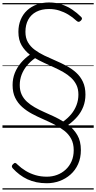

<svg xmlns="http://www.w3.org/2000/svg" viewBox="-20 -1035 779 1555"><path d="M359 449Q315 449 275.5 441Q236 433 202 417Q168 401 138.5 378.5Q109 356 84 329Q76 320 76 312Q76 304 85 295Q96 284 103 284.5Q110 285 122 298Q152 327 188.5 349Q225 371 267.5 383.5Q310 396 359 396Q403 396 442 381.5Q481 367 511.5 339Q542 311 559.5 271.5Q577 232 577 181Q577 128 556.5 89.5Q536 51 500.5 23.5Q465 -4 421 -26.5Q377 -49 330 -69.5Q283 -90 239 -113.5Q195 -137 159.5 -168.5Q124 -200 103 -243Q82 -286 82 -346Q82 -399 100 -444Q118 -489 149.5 -526Q181 -563 222 -592Q181 -624 155 -668Q129 -712 129 -777Q129 -831 147.5 -875.5Q166 -920 199.5 -951Q233 -982 278.5 -998.5Q324 -1015 377 -1015Q433 -1015 480 -999Q527 -983 566 -956.5Q605 -930 636 -899Q645 -891 644 -883.5Q643 -876 635 -868Q625 -858 617 -858Q609 -858 599 -867Q568 -896 533 -917Q498 -938 459.5 -950Q421 -962 377 -962Q317 -962 274 -939.5Q231 -917 208.5 -875.5Q186 -834 186 -777Q186 -727 206.5 -692Q227 -657 261.5 -631.5Q296 -606 339.5 -585Q383 -564 429 -544.5Q475 -525 518.5 -501.5Q562 -478 596.5 -447Q631 -416 651.5 -372.5Q672 -329 672 -269Q672 -216 654.5 -171Q637 -126 605.5 -89.5Q574 -53 533 -24Q578 11 606.5 59.5Q635 108 635 181Q635 244 612.5 294Q590 344 551 378.5Q512 413 462.5 431Q413 449 359 449ZM492 -51Q529 -77 556.5 -110Q584 -143 599.5 -183.5Q615 -224 615 -269Q615 -314 599 -347Q583 -380 555.5 -405.5Q528 -431 493 -451Q458 -471 418.5 -489Q379 -507 339.5 -525Q300 -543 264 -564Q227 -538 199 -504.5Q171 -471 155.5 -431Q140 -391 140 -346Q140 -302 155.5 -269Q171 -236 198.5 -211Q226 -186 261 -166Q296 -146 335.5 -128.5Q375 -111 415 -92.5Q455 -74 492 -51ZM0 490H739V500H0ZM0 -20H739V0H0ZM0 -505H739V-500H0ZM0 -1010H739V-1000H0Z"/></svg>

Font: Playwrite PE Guides
Style: Regular
Weight: 400
Designer: Veronika Burian, José Scaglione
Foundry: TypeTogether
Version: Version 1.003